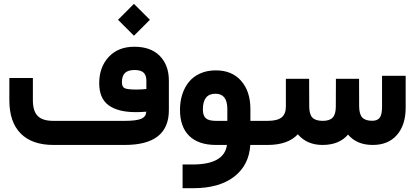

<svg xmlns="http://www.w3.org/2000/svg" viewBox="-20 -764 2187 1012"><path d="M602.1 -659.7 686 -743.7 770 -659.7 686 -575.7ZM502.9 -325.2Q502.9 -409.2 552.5 -463.4Q602.1 -517.6 688.5 -517.6Q774.9 -517.6 822.5 -469Q870.1 -420.4 870.1 -338.9V-183.1Q870.1 0 637.7 0H261.7Q148.9 0 89.1 -60.3Q29.3 -120.6 29.3 -235.4V-333.5V-353H48.8H133.8H153.3V-333.5V-235.8Q153.3 -178.7 178.7 -152.8Q204.1 -127 260.3 -127H639.2Q668 -127 688.5 -129.6Q709 -132.3 720.7 -136.5Q732.4 -140.6 739.3 -147.5Q746.1 -154.3 748 -160.4Q750 -166.5 751 -175.3Q719.2 -172.9 696.3 -172.9Q602.1 -172.9 552.5 -209.2Q502.9 -245.6 502.9 -325.2ZM689.5 -395Q654.8 -395 638.7 -379.4Q622.6 -363.8 622.6 -330.6Q622.6 -306.6 636.7 -299.3Q650.9 -292 700.2 -292Q724.1 -292 751.5 -294.9V-340.3Q751.5 -367.2 736.8 -381.1Q722.2 -395 689.5 -395Z M1349.1 0H1299.3Q1292.5 107.4 1213.6 167.7Q1134.8 228 998 228H961.9H942.4V208.5V122.6V103H961.9H995.1Q1162.1 103 1176.3 0H1118.2Q1026.4 0 977.5 -47.6Q928.7 -95.2 928.7 -185.1Q928.7 -229 940.7 -266.4Q952.6 -303.7 975.8 -332.3Q999 -360.8 1035.4 -377Q1071.8 -393.1 1117.7 -393.1Q1203.1 -393.1 1251.5 -337.4Q1299.8 -281.7 1299.8 -189.5V-127H1349.1Q1354.5 -127 1357.9 -106.4Q1361.3 -85.9 1361.3 -66.9V-61.5Q1361.3 -41.5 1358.2 -20.8Q1355 0 1349.1 0ZM1049.3 -187Q1049.3 -154.8 1064.7 -140.9Q1080.1 -127 1117.7 -127H1178.2V-189.9Q1178.2 -270 1115.7 -270Q1049.3 -270 1049.3 -187Z M1344.2 -127H1390.6Q1441.9 -127 1464.4 -145.3Q1486.8 -163.6 1486.8 -202.1V-329.1V-348.6H1506.3H1589.8H1609.4V-329.1L1609.9 -201.2Q1610.4 -161.1 1626.7 -144Q1643.1 -127 1681.6 -127Q1717.3 -127 1733.6 -144.3Q1750 -161.6 1750 -201.7L1750.5 -329.1V-348.6H1770H1853H1872.6V-329.1L1873 -202.6Q1873.5 -161.6 1889.6 -144.5Q1905.8 -127.4 1941.9 -127.4Q1969.2 -127.4 1981.4 -143.6Q1993.7 -159.7 1993.7 -200.7V-344.7V-364.3H2013.2H2098.6H2118.2V-344.7V-196.8Q2118.2 -105.5 2072.3 -52.7Q2026.4 0 1944.8 0Q1860.4 0 1814.5 -54.7Q1768.1 0 1679.7 0Q1598.1 0 1549.8 -56.2Q1497.6 0 1390.1 0H1344.2Q1338.4 0 1335.2 -20.8Q1332 -41.5 1332 -61.5V-66.9Q1332 -85.9 1335.4 -106.4Q1338.9 -127 1344.2 -127Z"/></svg>

Font: Shabnam FD
Style: Bold-FD
Weight: 700
Foundry: DejaVu fonts team - Redesigned by Saber Rastikerdar - Based on Vazir font
Version: Version 5.0.1